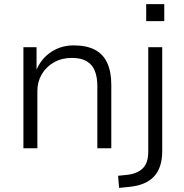

<svg xmlns="http://www.w3.org/2000/svg" viewBox="-20 -722 894 935"><path d="M94 0V-492H158V-383Q182 -438 230 -469.5Q278 -501 339 -501Q401 -501 441.5 -480Q482 -459 502 -416Q522 -373 522 -309V0H454V-304Q454 -346 442 -376.5Q430 -407 402.5 -423.5Q375 -440 330 -440Q281 -440 243 -418.5Q205 -397 183.5 -360.5Q162 -324 162 -280V0ZM692 -619V-702H780V-619ZM560 193 555 134 603 129Q650 123 676 97Q702 71 702 16V-492H770V13Q770 54 760 85Q750 116 730 137.5Q710 159 680 171.5Q650 184 610 188Z"/></svg>

Font: Nunito Sans 8pt Light
Style: Regular
Weight: 300
Version: Version 3.101;gftools[0.9.27]